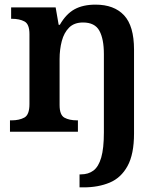

<svg xmlns="http://www.w3.org/2000/svg" viewBox="-20 -568 695 828"><path d="M323 240V184H329Q361 184 383 167.5Q405 151 416.5 111.5Q428 72 428 3V-335Q428 -400 408.5 -435.5Q389 -471 338 -471Q300 -471 278 -449Q256 -427 246.5 -391Q237 -355 237 -313V-115Q237 -72 258 -60.5Q279 -49 312 -49H316V0H23V-49H30Q63 -49 85 -61Q107 -73 107 -119V-421Q107 -464 85.5 -475.5Q64 -487 31 -487H28V-536H220L233 -461H238Q265 -508 301.5 -528Q338 -548 392 -548Q472 -548 515 -502Q558 -456 558 -354V8Q558 97 530 148Q502 199 453 219.5Q404 240 341 240Z"/></svg>

Font: Noto Serif Malayalam SemiBold
Style: Regular
Weight: 600
Designer: Indian type Foundry, Jelle Bosma, Monotype Design Team
Foundry: Monotype Imaging Inc.
Version: Version 2.104; ttfautohint (v1.8.4.7-5d5b)